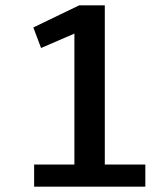

<svg xmlns="http://www.w3.org/2000/svg" viewBox="-20 -700 617 720"><path d="M373 -83H525V0H108V-83H259V-574L134 -520L105 -597L277 -680H373Z"/></svg>

Font: Martel Sans DemiBold
Style: Regular
Weight: 600
Designer: Dan Reynolds and Mathieu Réguer
Foundry: Dan Reynolds and Mathieu Réguer
Version: Version 1.001;PS 001.001;hotconv 1.0.70;makeotf.lib2.5.58329